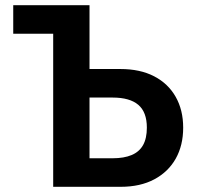

<svg xmlns="http://www.w3.org/2000/svg" viewBox="-20 -720 775 740"><path d="M185 0V-700H325V-454H444Q520 -454 574 -426Q628 -398 657 -347Q686 -296 686 -228Q686 -160 657.5 -109Q629 -58 575 -29Q521 0 445 0ZM325 -110H414Q458 -110 487.5 -122.5Q517 -135 531.5 -161Q546 -187 546 -228Q546 -288 513 -316Q480 -344 414 -344H325ZM31 -590V-700H237V-694L204 -590Z"/></svg>

Font: Moderustic SemiBold
Style: Regular
Weight: 600
Designer: Tural Alisoy
Foundry: TAFT Foundry
Version: Version 2.120